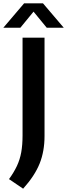

<svg xmlns="http://www.w3.org/2000/svg" viewBox="-63 -968 406 1162"><path d="M77 174 -8.5 116Q21 75.5 39.2 36.8Q57.5 -2 65.5 -46.2Q73.5 -90.5 73.5 -148V-740H206.5V-145Q206.5 -52.5 177 21.5Q147.5 95.5 77 174ZM-43 -800 83 -948H197L323 -800H220L140 -897.5L60 -800Z"/></svg>

Font: Encode Sans SmBold
Style: Regular
Weight: 600
Designer: Multiple Designers
Foundry: Impallari Type
Version: Version 3.002; ttfautohint (v1.8.3) -l 8 -r 50 -G 200 -x 14 